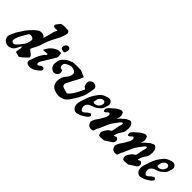

<svg xmlns="http://www.w3.org/2000/svg" viewBox="135 -1672 2613 2613"><g transform="rotate(45 1441.0 -365.5)"><path d="M257.8 -101.6Q257.8 -127.9 251 -127.9Q246.1 -127.9 235.8 -106.4Q225.6 -85 210 -58.1Q194.3 -31.2 179.7 -22.5Q142.6 0 114.3 0Q101.6 0 84 -4.9Q33.2 -19.5 19.5 -66.4Q15.6 -78.1 15.6 -89.8Q15.6 -101.6 19 -112.8Q22.5 -124 31.2 -142.6Q40 -161.1 43 -168Q53.7 -194.3 67.4 -216.8Q81.1 -239.3 99.1 -265.6Q117.2 -292 128.9 -312.5Q161.1 -351.6 174.8 -367.2Q188.5 -382.8 213.9 -406.2Q239.3 -429.7 267.6 -447.3Q291 -454.1 311.5 -454.1Q352.5 -454.1 377 -418Q384.8 -440.4 393.6 -475.1Q402.3 -509.8 407.2 -525.4Q411.1 -537.1 412.1 -545.4Q413.1 -553.7 413.6 -558.6Q414.1 -563.5 420.4 -579.1Q426.8 -594.7 441.4 -623Q429.7 -625 423.8 -625Q418.9 -625 409.7 -624.5Q400.4 -624 396.5 -624Q360.4 -624 360.4 -651.4Q360.4 -662.1 375.5 -679.2Q390.6 -696.3 394.5 -705.1Q404.3 -719.7 420.9 -726.1Q437.5 -732.4 477.5 -732.4Q490.2 -732.4 546.9 -728.5Q565.4 -712.9 565.4 -689.5Q565.4 -672.9 552.2 -637.7Q539.1 -602.5 537.1 -595.7Q530.3 -581.1 507.8 -538.1Q485.4 -495.1 478 -480Q470.7 -464.8 456.1 -432.1Q441.4 -399.4 432.1 -371.6Q422.9 -343.8 414.1 -310.5Q406.2 -286.1 385.3 -250Q364.3 -213.9 355.5 -187.5Q367.2 -171.9 387.7 -157.7Q408.2 -143.6 420.4 -130.9Q432.6 -118.2 433.6 -99.6Q363.3 -23.4 320.3 0L250 -17.6Q246.1 -25.4 246.1 -36.1Q246.1 -45.9 252 -67.9Q257.8 -89.8 257.8 -101.6ZM105.5 -106.4Q105.5 -93.8 116.2 -84.5Q127 -75.2 141.6 -75.2Q153.3 -75.2 166 -84Q178.7 -92.8 187 -102.1Q195.3 -111.3 210 -129.4Q224.6 -147.5 230.5 -154.3Q274.4 -205.1 283.2 -265.6Q285.2 -279.3 285.2 -284.2Q285.2 -301.8 267.6 -313Q250 -324.2 232.4 -324.2Q216.8 -324.2 201.2 -316.4Q139.6 -214.8 128.9 -191.4Q105.5 -140.6 105.5 -106.4Z M699.2 -578.1Q716.8 -578.1 726.6 -567.4Q736.3 -556.6 736.3 -538.1Q736.3 -530.3 734.4 -522Q732.4 -513.7 728.5 -502.9Q725.6 -494.1 724.1 -490.2Q722.7 -486.3 717.3 -481.9Q711.9 -477.5 704.1 -477.5Q697.3 -478.5 683.6 -482.4Q681.6 -482.4 676.8 -483.9Q671.9 -485.4 670.4 -485.8Q668.9 -486.3 665 -487.8Q661.1 -489.3 659.2 -490.7Q657.2 -492.2 655.3 -494.1Q653.3 -496.1 651.4 -499Q646.5 -508.8 646.5 -518.6Q646.5 -542 661.6 -560.1Q676.8 -578.1 699.2 -578.1ZM646.5 -134.8Q678.7 -132.8 678.7 -107.4Q678.7 -97.7 672.9 -88.4Q667 -79.1 660.6 -73.2Q654.3 -67.4 641.6 -57.6Q628.9 -47.9 623 -43Q596.7 -20.5 564.5 -11.7Q533.2 -3.9 523.4 -3.9Q510.7 -3.9 498 -7.8Q484.4 -11.7 476.6 -15.6Q468.8 -19.5 461.4 -29.3Q454.1 -39.1 454.1 -52.7Q454.1 -59.6 456.1 -66.9Q458 -74.2 461.9 -84Q465.8 -93.8 467.8 -99.6Q484.4 -158.2 516.6 -216.8Q543 -262.7 570.3 -283.2Q573.2 -285.2 573.2 -288.6Q573.2 -292 571.8 -296.9Q570.3 -301.8 570.3 -304.7Q521.5 -299.8 486.3 -298.8L508.8 -339.8Q542 -398.4 604.5 -429.7H605.5Q608.4 -429.7 613.3 -433.6Q618.2 -437.5 630.4 -441.4Q642.6 -445.3 663.1 -445.3Q669.9 -445.3 693.4 -443.4Q694.3 -434.6 697.8 -415.5Q701.2 -396.5 701.2 -386.7Q701.2 -362.3 682.6 -339.8Q599.6 -203.1 594.7 -193.4Q590.8 -186.5 581.5 -173.8Q572.3 -161.1 568.4 -150.9Q564.5 -140.6 564.5 -126Q564.5 -102.5 583 -102.5Q592.8 -102.5 611.8 -118.7Q630.9 -134.8 644.5 -134.8Z M877.9 -249Q877.9 -223.6 857.9 -204.6Q837.9 -185.5 810.5 -185.5Q783.2 -185.5 760.7 -206.1Q729.5 -233.4 729.5 -278.3Q729.5 -293.9 737.3 -333Q744.1 -361.3 758.3 -378.9Q772.5 -396.5 800.8 -420.9Q814.5 -432.6 829.1 -439.9Q843.8 -447.3 862.8 -454.1Q881.8 -460.9 894.5 -467.8Q936.5 -471.7 975.6 -471.7Q994.1 -471.7 1048.8 -469.7L1142.6 -428.7Q1126 -377.9 1098.1 -332Q1070.3 -286.1 1060.5 -258.8Q1055.7 -246.1 1039.1 -219.2Q1022.5 -192.4 1022.5 -176.8Q1022.5 -162.1 1028.8 -152.3Q1035.2 -142.6 1041 -139.6Q1046.9 -136.7 1063 -131.3Q1079.1 -126 1084 -124Q1095.7 -119.1 1114.7 -116.2Q1133.8 -113.3 1138.7 -112.3Q1176.8 -142.6 1207.5 -193.8Q1238.3 -245.1 1273.4 -325.2Q1271.5 -327.1 1256.8 -335.9Q1242.2 -344.7 1238.3 -354.5Q1225.6 -382.8 1225.6 -406.2Q1225.6 -435.5 1245.1 -452.1Q1266.6 -471.7 1293 -471.7Q1320.3 -471.7 1342.8 -452.1Q1356.4 -439.5 1356.4 -418Q1356.4 -409.2 1349.6 -370.1Q1337.9 -294.9 1314.9 -241.7Q1292 -188.5 1244.1 -117.2Q1241.2 -112.3 1232.9 -99.6Q1224.6 -86.9 1221.2 -82.5Q1217.8 -78.1 1210.4 -68.4Q1203.1 -58.6 1197.8 -54.2Q1192.4 -49.8 1185.1 -43Q1177.7 -36.1 1168.9 -31.2Q1160.2 -26.4 1150.4 -22.5Q1109.4 -5.9 1076.2 -5.9Q1042 -5.9 998 -22.5Q951.2 -40 933.6 -79.1Q920.9 -108.4 920.9 -136.7Q920.9 -165 933.6 -208Q941.4 -232.4 968.8 -264.2Q996.1 -295.9 1003.9 -321.3Q1010.7 -350.6 1010.7 -354.5Q1010.7 -367.2 1003.9 -377.9Q986.3 -406.2 933.6 -413.1Q929.7 -414.1 923.8 -414.1Q910.2 -414.1 880.9 -401.4Q877.9 -400.4 866.2 -395Q854.5 -389.6 850.6 -387.7Q846.7 -385.7 837.9 -379.9Q829.1 -374 826.2 -368.7Q823.2 -363.3 819.8 -355Q816.4 -346.7 816.4 -335.9Q816.4 -318.4 828.1 -301.8Q833 -293.9 850.1 -291.5Q867.2 -289.1 871.1 -280.3Q877.9 -265.6 877.9 -249Z M1418.9 -147.5Q1418.9 -126 1430.2 -105.5Q1441.4 -85 1459 -84H1460Q1477.5 -84 1497.1 -104Q1516.6 -124 1525.4 -128.9Q1529.3 -130.9 1536.1 -136.2Q1543 -141.6 1548.3 -144Q1553.7 -146.5 1559.6 -146.5H1562.5Q1567.4 -145.5 1570.8 -142.6Q1574.2 -139.6 1577.6 -134.8Q1581.1 -129.9 1584 -127V-124Q1584 -86.9 1476.6 -31.2Q1465.8 -29.3 1443.8 -21Q1421.9 -12.7 1409.2 -12.7Q1400.4 -12.7 1390.6 -15.6Q1333 -35.2 1333 -109.4Q1333 -124 1335.9 -137.2Q1338.9 -150.4 1346.2 -172.4Q1353.5 -194.3 1356.4 -203.1Q1384.8 -299.8 1425.8 -357.4Q1427.7 -359.4 1435.5 -370.6Q1443.4 -381.8 1445.3 -384.3Q1447.3 -386.7 1454.1 -396Q1460.9 -405.3 1463.9 -407.7Q1466.8 -410.2 1473.6 -417.5Q1480.5 -424.8 1484.9 -427.7Q1489.3 -430.7 1496.1 -435.5Q1502.9 -440.4 1510.3 -444.3Q1517.6 -448.2 1525.4 -451.2Q1572.3 -470.7 1593.8 -470.7Q1618.2 -470.7 1635.7 -453.1Q1653.3 -436.5 1653.3 -410.2Q1653.3 -389.6 1635.7 -341.8Q1633.8 -335 1630.9 -329.6Q1627.9 -324.2 1624.5 -318.4Q1621.1 -312.5 1618.7 -308.6Q1616.2 -304.7 1610.8 -299.3Q1605.5 -293.9 1603 -291.5Q1600.6 -289.1 1593.8 -283.7Q1586.9 -278.3 1585 -276.4Q1583 -274.4 1574.7 -268.1Q1566.4 -261.7 1564.5 -259.8Q1545.9 -245.1 1496.1 -229Q1446.3 -212.9 1429.7 -183.6Q1418.9 -164.1 1418.9 -147.5ZM1589.8 -362.3Q1589.8 -376 1580.1 -387.7Q1570.3 -399.4 1556.6 -399.4Q1545.9 -399.4 1533.2 -394.5Q1505.9 -384.8 1486.3 -347.7Q1475.6 -293 1474.6 -289.1Q1481.4 -277.3 1498 -277.3H1503.9Q1549.8 -280.3 1574.2 -318.4Q1589.8 -344.7 1589.8 -362.3Z M1965.8 -344.7Q1965.8 -365.2 1956.1 -365.2Q1951.2 -365.2 1943.4 -359.4Q1935.5 -353.5 1926.3 -342.3Q1917 -331.1 1909.7 -321.3Q1902.3 -311.5 1892.1 -297.4Q1881.8 -283.2 1877 -277.3Q1853.5 -247.1 1838.4 -216.8Q1823.2 -186.5 1808.1 -147Q1793 -107.4 1779.3 -80.1Q1770.5 -69.3 1764.6 -55.2Q1758.8 -41 1757.3 -30.8Q1755.9 -20.5 1750.5 -11.7Q1745.1 -2.9 1735.4 -1Q1717.8 1 1710 1Q1650.4 1 1635.7 -67.4Q1647.5 -115.2 1674.8 -151.9Q1702.1 -188.5 1707 -201.2Q1712.9 -213.9 1724.1 -231Q1735.4 -248 1741.7 -262.7Q1748 -277.3 1749 -294.9Q1749 -296.9 1749.5 -300.8Q1750 -304.7 1750 -305.7Q1750 -332 1729.5 -332Q1719.7 -332 1702.1 -312.5Q1684.6 -293 1673.8 -293Q1656.2 -293 1656.2 -317.4V-320.3Q1656.2 -331.1 1654.3 -335.9Q1666 -357.4 1683.6 -375Q1701.2 -392.6 1724.6 -411.1Q1748 -429.7 1759.8 -441.4Q1765.6 -445.3 1778.8 -452.6Q1792 -460 1798.3 -463.4Q1804.7 -466.8 1814.5 -470.2Q1824.2 -473.6 1832 -473.6Q1844.7 -473.6 1859.4 -464.8Q1860.4 -461.9 1867.2 -443.8Q1874 -425.8 1875 -414.1V-410.2Q1875 -398.4 1872.6 -388.2Q1870.1 -377.9 1865.7 -364.7Q1861.3 -351.6 1859.4 -341.8Q1864.3 -351.6 1874 -362.8Q1883.8 -374 1892.6 -381.8Q1901.4 -389.6 1921.4 -406.7Q1941.4 -423.8 1953.1 -434.6Q1963.9 -437.5 1982.9 -448.2Q2002 -459 2011.7 -459Q2019.5 -459 2027.3 -455.1Q2068.4 -431.6 2068.4 -370.1Q2068.4 -353.5 2064.5 -318.4Q2061.5 -291 2036.6 -256.8Q2011.7 -222.7 2005.9 -201.2Q2004.9 -198.2 1999 -181.2Q1993.2 -164.1 1993.2 -158.2Q1993.2 -153.3 1996.1 -153.3Q1998 -153.3 2000 -154.3Q2005.9 -157.2 2012.7 -161.1Q2019.5 -165 2024.4 -167Q2029.3 -168.9 2033.2 -168.9Q2038.1 -168.9 2043.9 -166Q2068.4 -154.3 2068.4 -125Q2068.4 -105.5 2060.5 -94.7Q2052.7 -84 2032.2 -71.3Q2011.7 -58.6 2005.9 -54.7Q1993.2 -44.9 1972.7 -32.7Q1952.1 -20.5 1945.3 -15.6Q1934.6 -15.6 1914.1 -13.2Q1893.6 -10.7 1881.8 -10.7Q1868.2 -10.7 1853.5 -13.7Q1852.5 -15.6 1849.6 -20Q1846.7 -24.4 1845.2 -26.4Q1843.8 -28.3 1841.8 -33.7Q1839.8 -39.1 1838.9 -43.5Q1837.9 -47.9 1836.9 -55.7Q1835.9 -63.5 1835.9 -72.3Q1853.5 -111.3 1871.1 -134.3Q1888.7 -157.2 1899.4 -163.1Q1910.2 -168.9 1919.9 -176.3Q1929.7 -183.6 1933.6 -195.3Q1943.4 -250 1952.1 -294.9Q1953.1 -302.7 1959.5 -318.4Q1965.8 -334 1965.8 -344.7Z M2428.7 -344.7Q2428.7 -365.2 2418.9 -365.2Q2414.1 -365.2 2406.2 -359.4Q2398.4 -353.5 2389.2 -342.3Q2379.9 -331.1 2372.6 -321.3Q2365.2 -311.5 2355 -297.4Q2344.7 -283.2 2339.8 -277.3Q2316.4 -247.1 2301.3 -216.8Q2286.1 -186.5 2271 -147Q2255.9 -107.4 2242.2 -80.1Q2233.4 -69.3 2227.5 -55.2Q2221.7 -41 2220.2 -30.8Q2218.8 -20.5 2213.4 -11.7Q2208 -2.9 2198.2 -1Q2180.7 1 2172.9 1Q2113.3 1 2098.6 -67.4Q2110.4 -115.2 2137.7 -151.9Q2165 -188.5 2169.9 -201.2Q2175.8 -213.9 2187 -231Q2198.2 -248 2204.6 -262.7Q2210.9 -277.3 2211.9 -294.9Q2211.9 -296.9 2212.4 -300.8Q2212.9 -304.7 2212.9 -305.7Q2212.9 -332 2192.4 -332Q2182.6 -332 2165 -312.5Q2147.5 -293 2136.7 -293Q2119.1 -293 2119.1 -317.4V-320.3Q2119.1 -331.1 2117.2 -335.9Q2128.9 -357.4 2146.5 -375Q2164.1 -392.6 2187.5 -411.1Q2210.9 -429.7 2222.7 -441.4Q2228.5 -445.3 2241.7 -452.6Q2254.9 -460 2261.2 -463.4Q2267.6 -466.8 2277.3 -470.2Q2287.1 -473.6 2294.9 -473.6Q2307.6 -473.6 2322.3 -464.8Q2323.2 -461.9 2330.1 -443.8Q2336.9 -425.8 2337.9 -414.1V-410.2Q2337.9 -398.4 2335.4 -388.2Q2333 -377.9 2328.6 -364.7Q2324.2 -351.6 2322.3 -341.8Q2327.1 -351.6 2336.9 -362.8Q2346.7 -374 2355.5 -381.8Q2364.3 -389.6 2384.3 -406.7Q2404.3 -423.8 2416 -434.6Q2426.8 -437.5 2445.8 -448.2Q2464.8 -459 2474.6 -459Q2482.4 -459 2490.2 -455.1Q2531.2 -431.6 2531.2 -370.1Q2531.2 -353.5 2527.3 -318.4Q2524.4 -291 2499.5 -256.8Q2474.6 -222.7 2468.8 -201.2Q2467.8 -198.2 2461.9 -181.2Q2456.1 -164.1 2456.1 -158.2Q2456.1 -153.3 2459 -153.3Q2460.9 -153.3 2462.9 -154.3Q2468.8 -157.2 2475.6 -161.1Q2482.4 -165 2487.3 -167Q2492.2 -168.9 2496.1 -168.9Q2501 -168.9 2506.8 -166Q2531.2 -154.3 2531.2 -125Q2531.2 -105.5 2523.4 -94.7Q2515.6 -84 2495.1 -71.3Q2474.6 -58.6 2468.8 -54.7Q2456.1 -44.9 2435.5 -32.7Q2415 -20.5 2408.2 -15.6Q2397.5 -15.6 2377 -13.2Q2356.4 -10.7 2344.7 -10.7Q2331.1 -10.7 2316.4 -13.7Q2315.4 -15.6 2312.5 -20Q2309.6 -24.4 2308.1 -26.4Q2306.6 -28.3 2304.7 -33.7Q2302.7 -39.1 2301.8 -43.5Q2300.8 -47.9 2299.8 -55.7Q2298.8 -63.5 2298.8 -72.3Q2316.4 -111.3 2334 -134.3Q2351.6 -157.2 2362.3 -163.1Q2373 -168.9 2382.8 -176.3Q2392.6 -183.6 2396.5 -195.3Q2406.2 -250 2415 -294.9Q2416 -302.7 2422.4 -318.4Q2428.7 -334 2428.7 -344.7Z M2647.5 -147.5Q2647.5 -126 2658.7 -105.5Q2669.9 -85 2687.5 -84H2688.5Q2706.1 -84 2725.6 -104Q2745.1 -124 2753.9 -128.9Q2757.8 -130.9 2764.6 -136.2Q2771.5 -141.6 2776.9 -144Q2782.2 -146.5 2788.1 -146.5H2791Q2795.9 -145.5 2799.3 -142.6Q2802.7 -139.6 2806.2 -134.8Q2809.6 -129.9 2812.5 -127V-124Q2812.5 -86.9 2705.1 -31.2Q2694.3 -29.3 2672.4 -21Q2650.4 -12.7 2637.7 -12.7Q2628.9 -12.7 2619.1 -15.6Q2561.5 -35.2 2561.5 -109.4Q2561.5 -124 2564.5 -137.2Q2567.4 -150.4 2574.7 -172.4Q2582 -194.3 2585 -203.1Q2613.3 -299.8 2654.3 -357.4Q2656.2 -359.4 2664.1 -370.6Q2671.9 -381.8 2673.8 -384.3Q2675.8 -386.7 2682.6 -396Q2689.5 -405.3 2692.4 -407.7Q2695.3 -410.2 2702.1 -417.5Q2709 -424.8 2713.4 -427.7Q2717.8 -430.7 2724.6 -435.5Q2731.4 -440.4 2738.8 -444.3Q2746.1 -448.2 2753.9 -451.2Q2800.8 -470.7 2822.3 -470.7Q2846.7 -470.7 2864.3 -453.1Q2881.8 -436.5 2881.8 -410.2Q2881.8 -389.6 2864.3 -341.8Q2862.3 -335 2859.4 -329.6Q2856.4 -324.2 2853 -318.4Q2849.6 -312.5 2847.2 -308.6Q2844.7 -304.7 2839.4 -299.3Q2834 -293.9 2831.5 -291.5Q2829.1 -289.1 2822.3 -283.7Q2815.4 -278.3 2813.5 -276.4Q2811.5 -274.4 2803.2 -268.1Q2794.9 -261.7 2793 -259.8Q2774.4 -245.1 2724.6 -229Q2674.8 -212.9 2658.2 -183.6Q2647.5 -164.1 2647.5 -147.5ZM2818.4 -362.3Q2818.4 -376 2808.6 -387.7Q2798.8 -399.4 2785.2 -399.4Q2774.4 -399.4 2761.7 -394.5Q2734.4 -384.8 2714.8 -347.7Q2704.1 -293 2703.1 -289.1Q2710 -277.3 2726.6 -277.3H2732.4Q2778.3 -280.3 2802.7 -318.4Q2818.4 -344.7 2818.4 -362.3Z"/></g></svg>

Font: Essays1743
Style: Italic
Weight: 500
Italic angle: -10°
Designer: Based on the typeface in a 1743 English translation of the essays of Montaigne.  PostScript/TrueType font designed by Jo
Version: Version 002.100